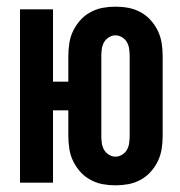

<svg xmlns="http://www.w3.org/2000/svg" viewBox="-20 -548 540 576"><path d="M326 8Q307 8 288 4.5Q269 1 251.5 -8.5Q234 -18 221 -32.5Q208 -47 199.5 -64.5Q191 -82 188 -101.5Q185 -121 185 -140V-217H139V0H40V-520H139V-303H185V-380Q185 -399 188 -418.5Q191 -438 199.5 -455.5Q208 -473 221 -487.5Q234 -502 251.5 -511.5Q269 -521 288 -524.5Q307 -528 326 -528Q346 -528 365 -524.5Q384 -521 401.5 -511.5Q419 -502 432 -487.5Q445 -473 453.5 -455.5Q462 -438 465 -418.5Q468 -399 468 -380V-140Q468 -121 465 -101.5Q462 -82 453.5 -64.5Q445 -47 432 -32.5Q419 -18 401.5 -8.5Q384 1 365 4.5Q346 8 326 8ZM326 -78Q337 -78 346.5 -84Q356 -90 361 -99Q366 -108 367.5 -118.5Q369 -129 369 -140V-380Q369 -391 367.5 -401.5Q366 -412 361 -421Q356 -430 346.5 -436Q337 -442 326 -442Q316 -442 306.5 -436Q297 -430 292 -421Q287 -412 285.5 -401.5Q284 -391 284 -380V-140Q284 -129 285.5 -118.5Q287 -108 292 -99Q297 -90 306.5 -84Q316 -78 326 -78Z"/></svg>

Font: Iosevka Term Semibold
Style: Regular
Weight: 600
Monospace: yes
Designer: Belleve Invis
Foundry: Belleve Invis
Version: Version 31.4.0